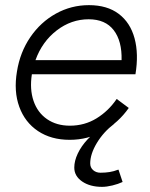

<svg xmlns="http://www.w3.org/2000/svg" viewBox="-20 -532 583 747"><path d="M46 -254Q58 -329 98 -387.5Q138 -446 197.5 -479Q257 -512 326 -512Q397 -512 442 -478Q487 -444 503.5 -383Q520 -322 507 -243H104Q95 -185 110.5 -139.5Q126 -94 163 -68.5Q200 -43 252 -43Q309 -43 355.5 -71.5Q402 -100 434 -147L481 -112Q441 -55 381.5 -21.5Q322 12 251 12Q179 12 128 -22Q77 -56 55 -116.5Q33 -177 46 -254ZM325 -457Q257 -457 200.5 -413.5Q144 -370 118 -298H453Q455 -372 422.5 -414.5Q390 -457 325 -457ZM269 120Q269 94 282.5 65.5Q296 37 320 11Q344 -15 376 -35L406 -52L424 -50Q383 -19 357 24Q331 67 331 104Q331 120 342.5 130Q354 140 371 140Q410 140 437 129L441 128L457 176Q440 184 417.5 189.5Q395 195 377 195Q330 195 299.5 174Q269 153 269 120Z"/></svg>

Font: Oak Sans Light Italic
Style: Regular
Weight: 400
Italic angle: -9.5°
Foundry: Erik Kennedy, Walven
Version: Version 1.000;Glyphs 3.1.2 (3151)